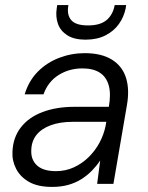

<svg xmlns="http://www.w3.org/2000/svg" viewBox="-20 -723 581 755"><path d="M185 12Q129 12 94.5 -7.5Q60 -27 43.5 -59Q27 -91 29 -126Q31 -182 62 -222Q93 -262 147.5 -282.5Q202 -303 273 -303H408Q417 -354 407.5 -387.5Q398 -421 372 -437.5Q346 -454 304 -454Q252 -454 210.5 -428Q169 -402 151 -352H77Q93 -405 128.5 -441Q164 -477 212.5 -495.5Q261 -514 313 -514Q379 -514 420 -488.5Q461 -463 475.5 -417Q490 -371 479 -309L426 0H362L374 -92Q360 -71 341.5 -52Q323 -33 300 -18.5Q277 -4 248.5 4Q220 12 185 12ZM200 -50Q238 -50 270.5 -65Q303 -80 328.5 -105Q354 -130 371 -161.5Q388 -193 395 -227L398 -244H267Q216 -244 179.5 -230.5Q143 -217 123.5 -192.5Q104 -168 103 -133Q101 -95 125.5 -72.5Q150 -50 200 -50ZM316 -567Q272 -567 245 -584Q218 -601 208 -629Q198 -657 203 -690L205 -703H249Q242 -665 260 -644Q278 -623 326 -623Q374 -623 399 -644Q424 -665 431 -703H476L474 -689Q467 -656 447.5 -628.5Q428 -601 395 -584Q362 -567 316 -567Z"/></svg>

Font: DM Sans 16pt Light
Style: Italic
Weight: 300
Italic angle: -10°
Version: Version 4.004;gftools[0.9.30]